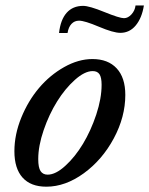

<svg xmlns="http://www.w3.org/2000/svg" viewBox="-20 -685 557 716"><path d="M428.7 -562.5Q402.8 -562.5 349.1 -585.2Q295.4 -607.9 274.9 -607.9Q257.8 -607.9 246.6 -595.9Q235.4 -584 231.9 -562H200.2Q205.6 -611.3 228.5 -637.2Q251.5 -663.1 290 -663.1Q313 -663.1 369.4 -640.1Q425.8 -617.2 442.4 -617.2Q457.5 -617.2 470.5 -631.6Q483.4 -646 485.4 -664.6H516.6Q509.3 -618.2 486.3 -590.3Q463.4 -562.5 428.7 -562.5ZM152.8 11.2Q94.7 11.2 64.2 -22.7Q33.7 -56.6 33.7 -121.1Q33.7 -183.1 59.3 -246.1Q85 -309.1 125.5 -356.9Q166 -404.8 219.2 -434.8Q272.5 -464.8 324.7 -464.8Q382.8 -464.8 415 -430.2Q447.3 -395.5 447.3 -331.1Q447.3 -249 404.3 -168.9Q361.3 -88.9 292.5 -38.8Q223.6 11.2 152.8 11.2ZM157.7 -33.7Q187.5 -33.7 223.6 -66.7Q259.8 -99.6 289.3 -148.4Q318.8 -197.3 338.9 -257.6Q358.9 -317.9 358.9 -368.7Q358.9 -396 351.1 -408Q343.3 -419.9 325.7 -419.9Q295.9 -419.9 259.3 -387.2Q222.7 -354.5 192.9 -306.6Q163.1 -258.8 142.8 -199.7Q122.6 -140.6 122.6 -91.8Q122.6 -60.1 131.3 -46.9Q140.1 -33.7 157.7 -33.7Z"/></svg>

Font: Elstob 6pt Medium
Style: Italic
Weight: 500
Italic angle: -20°
Designer: Peter S. Baker
Version: Version 1.015